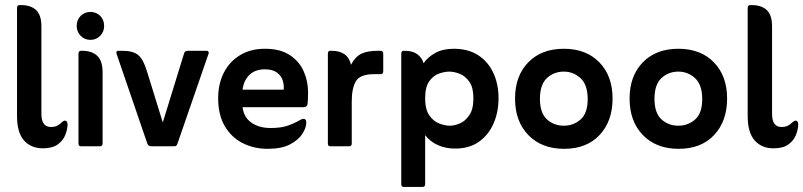

<svg xmlns="http://www.w3.org/2000/svg" viewBox="-20 -576 3163 756"><path d="M225 -96Q227 -97 229.5 -99Q232 -101 235 -101Q241 -101 243.5 -96.5Q246 -92 246 -87Q246 -67 237 -44.5Q228 -22 207 -7Q186 8 149 8Q102 8 74.5 -23Q47 -54 47 -119V-544Q47 -556 57 -556H62Q101 -556 122 -536.5Q143 -517 143 -472V-128Q143 -76 180 -76Q195 -76 205 -81Q215 -86 225 -96Z M282 -474Q282 -498 297.5 -513.5Q313 -529 336 -529Q359 -529 374.5 -513.5Q390 -498 390 -474Q390 -451 374.5 -435Q359 -419 336 -419Q313 -419 297.5 -435Q282 -451 282 -474ZM299 0Q289 0 289 -11V-364Q289 -376 299 -376H304Q342 -376 363 -356Q384 -336 384 -291V-11Q384 0 373 0Z M621 -94 704 -363Q707 -376 719 -376H794Q799 -376 801 -372Q803 -368 801 -364L679 -11Q677 -5 674.5 -2.5Q672 0 665 0H575Q564 0 560 -11L439 -364Q436 -376 445 -376H462Q504 -376 524.5 -359Q545 -342 559 -294Z M935 -154Q940 -114 970 -93Q1000 -72 1046 -72Q1084 -72 1109 -80Q1134 -88 1159 -102Q1168 -108 1175 -108Q1186 -108 1186 -94Q1186 -73 1170.5 -49Q1155 -25 1122 -7.5Q1089 10 1034 10Q980 10 935.5 -12.5Q891 -35 865 -79.5Q839 -124 839 -189Q839 -246 861.5 -290Q884 -334 925.5 -359Q967 -384 1023 -384Q1083 -384 1120.5 -359.5Q1158 -335 1175.5 -296Q1193 -257 1193 -213Q1193 -198 1192.5 -186.5Q1192 -175 1191 -167Q1190 -154 1174 -154ZM935 -223H1097Q1099 -240 1093.5 -258.5Q1088 -277 1071 -290Q1054 -303 1023 -303Q985 -303 962.5 -281.5Q940 -260 935 -223Z M1362 -321Q1379 -353 1403 -364.5Q1427 -376 1468 -376H1479Q1489 -376 1489 -364V-296Q1489 -284 1479 -284H1453Q1398 -284 1381.5 -256.5Q1365 -229 1365 -176V-11Q1365 0 1355 0H1280Q1271 0 1271 -11V-364Q1271 -376 1280 -376H1285Q1350 -376 1362 -321Z M1654 -44V149Q1654 160 1644 160H1569Q1560 160 1560 149V-364Q1560 -376 1569 -376H1574Q1604 -376 1622.5 -363Q1641 -350 1648 -327Q1663 -350 1693 -367Q1723 -384 1766 -384Q1824 -384 1863 -358.5Q1902 -333 1922.5 -289Q1943 -245 1943 -189Q1943 -135 1923.5 -90Q1904 -45 1866 -18Q1828 9 1772 9Q1735 9 1704.5 -4.5Q1674 -18 1654 -44ZM1751 -81Q1769 -81 1790.5 -90Q1812 -99 1828 -122.5Q1844 -146 1844 -189Q1844 -231 1828.5 -253.5Q1813 -276 1791 -285Q1769 -294 1749 -294Q1731 -294 1709 -286.5Q1687 -279 1670.5 -256.5Q1654 -234 1654 -189Q1654 -145 1670.5 -121.5Q1687 -98 1710 -89.5Q1733 -81 1751 -81Z M2201 10Q2113 10 2060.5 -44Q2008 -98 2008 -188Q2008 -277 2060 -330.5Q2112 -384 2200 -384Q2288 -384 2340 -330.5Q2392 -277 2392 -188Q2392 -99 2341 -44.5Q2290 10 2201 10ZM2200 -81Q2238 -81 2266 -105.5Q2294 -130 2294 -186Q2294 -242 2266 -268Q2238 -294 2200 -294Q2161 -294 2133.5 -268.5Q2106 -243 2106 -187Q2106 -131 2133.5 -106Q2161 -81 2200 -81Z M2652 10Q2564 10 2511.5 -44Q2459 -98 2459 -188Q2459 -277 2511 -330.5Q2563 -384 2651 -384Q2739 -384 2791 -330.5Q2843 -277 2843 -188Q2843 -99 2792 -44.5Q2741 10 2652 10ZM2651 -81Q2689 -81 2717 -105.5Q2745 -130 2745 -186Q2745 -242 2717 -268Q2689 -294 2651 -294Q2612 -294 2584.5 -268.5Q2557 -243 2557 -187Q2557 -131 2584.5 -106Q2612 -81 2651 -81Z M3102 -96Q3104 -97 3106.5 -99Q3109 -101 3112 -101Q3118 -101 3120.5 -96.5Q3123 -92 3123 -87Q3123 -67 3114 -44.5Q3105 -22 3084 -7Q3063 8 3026 8Q2979 8 2951.5 -23Q2924 -54 2924 -119V-544Q2924 -556 2934 -556H2939Q2978 -556 2999 -536.5Q3020 -517 3020 -472V-128Q3020 -76 3057 -76Q3072 -76 3082 -81Q3092 -86 3102 -96Z"/></svg>

Font: Zain
Style: Bold
Weight: 700
Designer: Zain,Boutros
Foundry: Mobile Telecommunications Company (Zain), 2024
Version: Version 1.50; ttfautohint (v1.8.4)